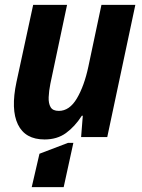

<svg xmlns="http://www.w3.org/2000/svg" viewBox="-20 -566 585 793"><path d="M164 10Q84 10 54 -52Q24 -114 48 -227L117 -546H257L188 -220Q182 -190 181 -164.5Q180 -139 189 -123.5Q198 -108 223 -108Q267 -108 297.5 -159.5Q328 -211 345 -291L399 -546H539L423 0H315L322 -88H318Q289 -43 252.5 -16.5Q216 10 164 10ZM111 207 143 69 261 24H283L243 207Z"/></svg>

Font: Noto Sans SemiCondensed
Style: Bold Italic
Weight: 700
Width: 4
Italic angle: -12°
Designer: Monotype Design Team
Foundry: Monotype Imaging Inc.
Version: Version 2.013; ttfautohint (v1.8.4.7-5d5b)